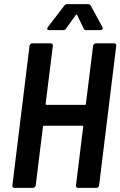

<svg xmlns="http://www.w3.org/2000/svg" viewBox="-20 -910 583 930"><path d="M354 -837 385 -772C387 -766 392 -764 397 -764H466C476 -764 480 -771 476 -779L420 -882C417 -887 413 -890 407 -890H305C299 -890 294 -887 291 -882L212 -779C206 -771 208 -764 217 -764H286C292 -764 297 -766 300 -772L347 -837C350 -841 353 -841 354 -837ZM431 -688 396 -407C396 -404 394 -402 391 -402H206C203 -402 201 -404 201 -407L236 -688C237 -695 232 -700 226 -700H136C130 -700 124 -695 123 -688L40 -12C39 -5 44 0 50 0H140C146 0 152 -5 153 -12L188 -296C188 -299 190 -301 193 -301H378C381 -301 383 -299 383 -296L348 -12C347 -5 351 0 358 0H447C454 0 459 -5 460 -12L543 -688C544 -695 540 -700 533 -700H444C437 -700 432 -695 431 -688Z"/></svg>

Font: Barlow Semi Condensed SemiBold
Style: Italic
Weight: 600
Width: 4
Italic angle: -7°
Designer: Jeremy Tribby
Foundry: Tribby Type
Version: Version 1.422;hotconv 1.0.109;makeotfexe 2.5.65596